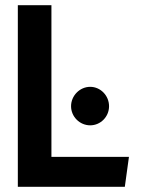

<svg xmlns="http://www.w3.org/2000/svg" viewBox="-20 -723 555 743"><path d="M255 -312C255 -271 289 -238 329 -238C369 -238 402 -271 402 -312C402 -353 369 -387 329 -387C289 -387 255 -353 255 -312ZM179 -116V-703H49V0H463L479 -116Z"/></svg>

Font: Bluebird
Style: Regular
Weight: 400
Designer: Jasper
Foundry: Cannot Into Space Fonts
Version: Version 0.98